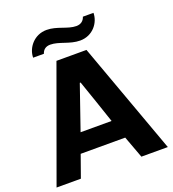

<svg xmlns="http://www.w3.org/2000/svg" viewBox="-154 -990 994 1106"><g transform="rotate(-20 343.0 -436.5)"><path d="M546 -873H481C474 -850 456 -835 428 -835C374 -835 322 -873 258 -873C180 -873 131 -808 131 -749H197C204 -772 221 -786 249 -786C303 -786 356 -749 420 -749C498 -749 546 -813 546 -873ZM472 -135 522 0H684L435 -686H251L2 0H151L199 -135ZM334 -521H339C370 -432 401 -342 431 -252H241Z"/></g></svg>

Font: Chivo
Style: Bold
Weight: 700
Designer: Hector Gatti
Foundry: Omnibus-Type
Version: Version 1.003;PS 001.003;hotconv 1.0.70;makeotf.lib2.5.58329